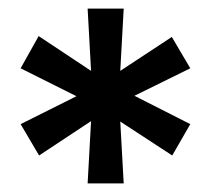

<svg xmlns="http://www.w3.org/2000/svg" viewBox="-20 -728 491 447"><path d="M380 -642 260 -563 268 -708H184L192 -563L70 -644L28 -569L158 -504L28 -439L71 -366L192 -446L184 -301H268L260 -445L381 -366L423 -439L293 -505L423 -569Z"/></svg>

Font: UULA Sans Medium
Style: Regular
Weight: 500
Designer: Mohamed Gaber, Laura Garcia Mut
Foundry: Kief Type Foundry
Version: Version 3.006;hotconv 1.0.109;makeotfexe 2.5.65596